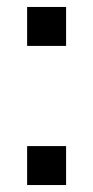

<svg xmlns="http://www.w3.org/2000/svg" viewBox="-20 -532 266 552"><path d="M170 -400H58V-512H170ZM170 0H58V-112H170Z"/></svg>

Font: Bebas Kai
Style: Regular
Weight: 400
Designer: Ryoichi Tsunekawa
Foundry: Dharma Type
Version: Version 1.001;PS 001.001;hotconv 1.0.70;makeotf.lib2.5.58329